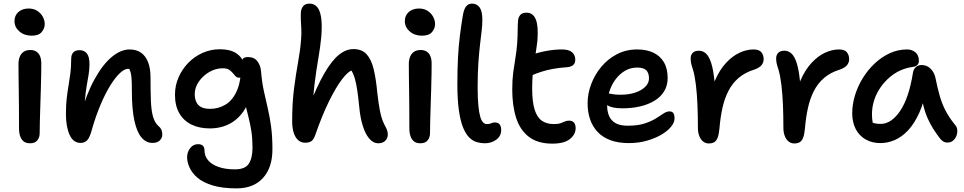

<svg xmlns="http://www.w3.org/2000/svg" viewBox="-20 -780 5320 1060"><path d="M146 11Q124 11 111 1Q98 -9 91.5 -27.5Q85 -46 85 -71Q85 -145 84.5 -196.5Q84 -248 83.5 -286Q83 -324 82.5 -357Q82 -390 82 -427Q82 -449 89 -466.5Q96 -484 110.5 -494Q125 -504 148 -504Q175 -504 191 -486.5Q207 -469 208 -433Q208 -412 207.5 -373Q207 -334 205.5 -287.5Q204 -241 202.5 -193.5Q201 -146 200 -107Q199 -68 199 -44Q199 -21 186 -5Q173 11 146 11ZM155 -583Q114 -583 87 -606.5Q60 -630 60 -663Q60 -695 82 -714Q104 -733 138 -733Q166 -733 186 -720Q206 -707 216.5 -687Q227 -667 227 -647Q227 -624 210.5 -603.5Q194 -583 155 -583Z M821 9Q787 9 761.5 -20.5Q736 -50 722 -113.5Q708 -177 708 -279Q708 -319 706.5 -343.5Q705 -368 700.5 -383Q696 -398 688.5 -407.5Q681 -417 669 -427Q691 -428 706 -422.5Q721 -417 729 -403.5Q737 -390 736 -364Q721 -386 711 -393Q701 -400 687 -400Q667 -400 641.5 -376Q616 -352 588.5 -307.5Q561 -263 535 -201.5Q509 -140 488 -67Q477 -24 463 -7.5Q449 9 425 9Q384 9 364 -36Q344 -81 344 -151Q344 -201 348.5 -238.5Q353 -276 358.5 -308.5Q364 -341 368.5 -375.5Q373 -410 373 -454Q373 -478 384.5 -490.5Q396 -503 419 -503Q445 -503 459.5 -485Q474 -467 474 -426Q474 -395 469 -366.5Q464 -338 458.5 -305.5Q453 -273 449 -229Q445 -185 447 -123L423 -141Q457 -261 502 -342.5Q547 -424 597 -465.5Q647 -507 695 -507Q734 -507 759.5 -488.5Q785 -470 798 -435.5Q811 -401 811 -353Q811 -278 813 -224.5Q815 -171 824.5 -137Q834 -103 854 -85Q866 -75 871 -64Q876 -53 876 -37Q876 -19 862.5 -5Q849 9 821 9Z M1286 260Q1207 260 1153.5 243.5Q1100 227 1070 201Q1040 175 1026.5 145Q1013 115 1013 89Q1013 59 1030 37.5Q1047 16 1073 16Q1092 16 1100.5 25Q1109 34 1109 51Q1109 81 1128.5 104.5Q1148 128 1186 141.5Q1224 155 1277 155Q1333 155 1353.5 124Q1374 93 1374 35Q1374 -14 1368 -54Q1362 -94 1352.5 -130.5Q1343 -167 1334.5 -203.5Q1326 -240 1321 -282L1366 -272Q1356 -218 1333.5 -180Q1311 -142 1280 -117.5Q1249 -93 1213 -82Q1177 -71 1139 -71Q1080 -71 1036.5 -92.5Q993 -114 969.5 -155.5Q946 -197 946 -257Q946 -308 966 -353.5Q986 -399 1020.5 -434Q1055 -469 1099.5 -488.5Q1144 -508 1193 -508Q1245 -508 1275 -491.5Q1305 -475 1318.5 -449.5Q1332 -424 1332 -396Q1332 -379 1323 -365Q1314 -351 1302 -351Q1288 -351 1280.5 -359Q1273 -367 1265 -377Q1257 -387 1244.5 -395Q1232 -403 1209 -403Q1170 -403 1134.5 -382Q1099 -361 1077 -328.5Q1055 -296 1055 -260Q1055 -221 1075.5 -200Q1096 -179 1139 -179Q1187 -179 1226 -203Q1265 -227 1288 -279.5Q1311 -332 1311 -416Q1311 -441 1319 -453Q1327 -465 1349 -465Q1384 -465 1401.5 -441Q1419 -417 1421 -388Q1426 -327 1436.5 -278.5Q1447 -230 1458 -183.5Q1469 -137 1476.5 -82.5Q1484 -28 1484 45Q1484 145 1432 202.5Q1380 260 1286 260Z M1665 8Q1643 8 1627 -5.5Q1611 -19 1602 -45.5Q1593 -72 1593 -111Q1593 -212 1603.5 -292.5Q1614 -373 1626 -439Q1638 -505 1642 -560Q1645 -593 1643.5 -619.5Q1642 -646 1641 -668.5Q1640 -691 1641 -711Q1642 -730 1653 -745Q1664 -760 1689 -760Q1714 -760 1730 -742.5Q1746 -725 1752.5 -686Q1759 -647 1754 -579Q1749 -524 1737.5 -458Q1726 -392 1716.5 -315.5Q1707 -239 1708 -149L1682 -181Q1728 -301 1769.5 -373Q1811 -445 1850.5 -477Q1890 -509 1931 -509Q1978 -509 2004 -480.5Q2030 -452 2043 -398Q2056 -344 2063 -268Q2070 -207 2077 -171Q2084 -135 2092.5 -114Q2101 -93 2110 -77Q2115 -68 2118 -58Q2121 -48 2121 -38Q2121 -17 2107 -3Q2093 11 2069 11Q2040 11 2018 -15.5Q1996 -42 1982.5 -86.5Q1969 -131 1964 -183Q1958 -245 1952 -283.5Q1946 -322 1939 -346.5Q1932 -371 1921 -390Q1902 -386 1868.5 -342.5Q1835 -299 1796.5 -221Q1758 -143 1720 -33Q1711 -8 1698 0Q1685 8 1665 8Z M2301 11Q2279 11 2266 1Q2253 -9 2246.5 -27.5Q2240 -46 2240 -71Q2240 -145 2239.5 -196.5Q2239 -248 2238.5 -286Q2238 -324 2237.5 -357Q2237 -390 2237 -427Q2237 -449 2244 -466.5Q2251 -484 2265.5 -494Q2280 -504 2303 -504Q2330 -504 2346 -486.5Q2362 -469 2363 -433Q2363 -412 2362.5 -373Q2362 -334 2360.5 -287.5Q2359 -241 2357.5 -193.5Q2356 -146 2355 -107Q2354 -68 2354 -44Q2354 -21 2341 -5Q2328 11 2301 11ZM2310 -583Q2269 -583 2242 -606.5Q2215 -630 2215 -663Q2215 -695 2237 -714Q2259 -733 2293 -733Q2321 -733 2341 -720Q2361 -707 2371.5 -687Q2382 -667 2382 -647Q2382 -624 2365.5 -603.5Q2349 -583 2310 -583Z M2656 11Q2634 11 2612 4.5Q2590 -2 2571 -20.5Q2552 -39 2537 -75Q2522 -111 2513.5 -170Q2505 -229 2505 -317Q2505 -398 2508.5 -462.5Q2512 -527 2519 -583Q2526 -639 2535 -693Q2541 -730 2553.5 -745Q2566 -760 2586 -760Q2613 -760 2628 -739Q2643 -718 2643 -671Q2643 -642 2639 -608.5Q2635 -575 2630 -532.5Q2625 -490 2621 -432.5Q2617 -375 2617 -297Q2617 -236 2621 -196.5Q2625 -157 2631.5 -135Q2638 -113 2647.5 -104Q2657 -95 2667 -95Q2679 -95 2686.5 -97.5Q2694 -100 2699 -102Q2704 -104 2710 -104Q2732 -104 2739.5 -92Q2747 -80 2747 -62Q2747 -29 2720 -9Q2693 11 2656 11Z M3029 13Q2949 13 2900 -24.5Q2851 -62 2829.5 -129.5Q2808 -197 2808 -286Q2808 -339 2813.5 -380.5Q2819 -422 2825.5 -460Q2832 -498 2835 -538Q2838 -584 2838 -612Q2838 -640 2840 -665Q2841 -683 2851.5 -696.5Q2862 -710 2887 -710Q2923 -710 2938 -673Q2953 -636 2947 -557Q2943 -521 2938 -490.5Q2933 -460 2928.5 -430.5Q2924 -401 2921 -367.5Q2918 -334 2918 -291Q2918 -218 2931.5 -175Q2945 -132 2971.5 -113.5Q2998 -95 3038 -95Q3062 -95 3075.5 -100Q3089 -105 3099 -109.5Q3109 -114 3122 -114Q3140 -114 3149 -103Q3158 -92 3158 -72Q3158 -38 3126.5 -12.5Q3095 13 3029 13ZM2913 -363Q2881 -349 2864 -362Q2847 -375 2847 -399Q2847 -423 2857.5 -441.5Q2868 -460 2910 -475Q2948 -490 2994.5 -498.5Q3041 -507 3082 -507Q3121 -507 3138.5 -491.5Q3156 -476 3156 -450Q3156 -431 3144.5 -421Q3133 -411 3111 -409Q3068 -406 3034.5 -400Q3001 -394 2972.5 -385Q2944 -376 2913 -363Z M3452 10Q3393 10 3350 -6Q3307 -22 3279 -52Q3251 -82 3237.5 -122Q3224 -162 3224 -210Q3224 -262 3243.5 -314.5Q3263 -367 3299 -410.5Q3335 -454 3385.5 -480.5Q3436 -507 3498 -507Q3549 -507 3586.5 -489.5Q3624 -472 3645 -437Q3666 -402 3666 -349Q3666 -308 3647 -276.5Q3628 -245 3593.5 -224Q3559 -203 3514 -192.5Q3469 -182 3416 -182Q3358 -182 3332.5 -199.5Q3307 -217 3307 -239Q3307 -251 3313 -257.5Q3319 -264 3334 -264Q3345 -264 3361 -260.5Q3377 -257 3406 -257Q3451 -257 3486 -268.5Q3521 -280 3542 -300.5Q3563 -321 3563 -347Q3563 -377 3548 -392Q3533 -407 3498 -407Q3461 -407 3431 -389.5Q3401 -372 3378.5 -342Q3356 -312 3344 -274Q3332 -236 3332 -195Q3332 -164 3343 -139Q3354 -114 3378.5 -100Q3403 -86 3445 -86Q3501 -86 3538 -98Q3575 -110 3600 -125.5Q3625 -141 3642.5 -153Q3660 -165 3676 -165Q3691 -165 3697.5 -155.5Q3704 -146 3704 -126Q3704 -104 3684.5 -80Q3665 -56 3630.5 -36Q3596 -16 3550.5 -3Q3505 10 3452 10Z M3893 12Q3875 12 3861.5 1Q3848 -10 3840.5 -29.5Q3833 -49 3833 -74Q3833 -141 3830.5 -201Q3828 -261 3822 -311Q3816 -361 3806 -395Q3798 -419 3795.5 -431.5Q3793 -444 3793 -458Q3793 -476 3804 -488Q3815 -500 3839 -500Q3860 -500 3877 -485Q3894 -470 3906 -433.5Q3918 -397 3924.5 -333Q3931 -269 3930 -170L3889 -187Q3900 -273 3926.5 -334Q3953 -395 3988.5 -433Q4024 -471 4063 -489Q4102 -507 4140 -507Q4171 -507 4183.5 -491.5Q4196 -476 4196 -453Q4196 -435 4184.5 -420.5Q4173 -406 4145 -396Q4093 -380 4058 -350Q4023 -320 4001.5 -278Q3980 -236 3968.5 -184Q3957 -132 3952 -71Q3949 -38 3942 -20Q3935 -2 3923 5Q3911 12 3893 12Z M4365 12Q4347 12 4333.5 1Q4320 -10 4312.5 -29.5Q4305 -49 4305 -74Q4305 -141 4302.5 -201Q4300 -261 4294 -311Q4288 -361 4278 -395Q4270 -419 4267.5 -431.5Q4265 -444 4265 -458Q4265 -476 4276 -488Q4287 -500 4311 -500Q4332 -500 4349 -485Q4366 -470 4378 -433.5Q4390 -397 4396.5 -333Q4403 -269 4402 -170L4361 -187Q4372 -273 4398.5 -334Q4425 -395 4460.5 -433Q4496 -471 4535 -489Q4574 -507 4612 -507Q4643 -507 4655.5 -491.5Q4668 -476 4668 -453Q4668 -435 4656.5 -420.5Q4645 -406 4617 -396Q4565 -380 4530 -350Q4495 -320 4473.5 -278Q4452 -236 4440.5 -184Q4429 -132 4424 -71Q4421 -38 4414 -20Q4407 -2 4395 5Q4383 12 4365 12Z M4841 10Q4794 10 4758.5 -10.5Q4723 -31 4704 -68Q4685 -105 4685 -155Q4685 -204 4700.5 -254.5Q4716 -305 4744 -350Q4772 -395 4810 -430.5Q4848 -466 4893 -486.5Q4938 -507 4988 -507Q5015 -507 5034 -491Q5053 -475 5053 -444Q5053 -431 5045 -422Q5037 -413 5022 -411Q4954 -402 4902.5 -362Q4851 -322 4822.5 -266Q4794 -210 4794 -149Q4794 -124 4798 -103.5Q4802 -83 4816 -51L4759 -131Q4782 -109 4798.5 -102.5Q4815 -96 4842 -96Q4901 -96 4949.5 -167.5Q4998 -239 5020 -377Q5023 -398 5036 -409.5Q5049 -421 5068 -421Q5097 -421 5117 -401.5Q5137 -382 5144 -352Q5155 -298 5167 -254.5Q5179 -211 5199 -171.5Q5219 -132 5254 -89Q5264 -78 5265 -61.5Q5266 -45 5260 -29.5Q5254 -14 5241.5 -3.5Q5229 7 5212 7Q5197 7 5187.5 1Q5178 -5 5170 -15Q5150 -41 5133 -67.5Q5116 -94 5101.5 -126.5Q5087 -159 5076.5 -202.5Q5066 -246 5059 -305L5098 -307Q5083 -219 5055.5 -158Q5028 -97 4993 -60Q4958 -23 4919 -6.5Q4880 10 4841 10Z"/></svg>

Font: Shantell Sans Medium
Style: Regular
Weight: 500
Designer: Stephen Nixon, Anya Danilova, Shantell Martin
Foundry: Arrow Type
Version: Version 1.011;[c5ecc13dd]